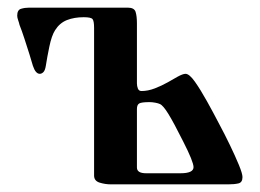

<svg xmlns="http://www.w3.org/2000/svg" viewBox="-20 -482 681 502"><path d="M25 -441Q25 -456 35 -459Q45 -462 56 -462H314Q331 -462 334.5 -451Q338 -440 338 -421V-264Q338 -257 340.5 -250.5Q343 -244 350 -244Q367 -244 385 -251Q403 -258 419 -267Q429 -273 443.5 -281Q458 -289 465 -289Q475 -289 489.5 -268.5Q504 -248 521 -217.5Q538 -187 553 -158Q567 -132 581 -103Q595 -74 604.5 -51Q614 -28 614 -19Q614 -5 603.5 -2.5Q593 0 577 0H270Q255 0 240.5 -4.5Q226 -9 226 -23V-409Q226 -427 222 -432Q218 -437 199 -437Q174 -437 155 -429.5Q136 -422 124 -403Q115 -389 109 -360Q103 -331 100 -311Q98 -298 93.5 -293.5Q89 -289 84 -289Q73 -289 66 -310Q63 -321 57 -340Q51 -359 44 -380.5Q37 -402 31 -417Q30 -422 27.5 -429Q25 -436 25 -441ZM338 -44Q338 -29 362 -29H452Q486 -29 486 -45Q486 -59 459 -112Q434 -162 420 -184.5Q406 -207 398 -210Q394 -212 386 -213.5Q378 -215 371 -215Q350 -215 344 -211.5Q338 -208 338 -197Z"/></svg>

Font: Monomakh
Style: Regular
Weight: 400
Version: Version 1.200; ttfautohint (v1.8.4.7-5d5b)